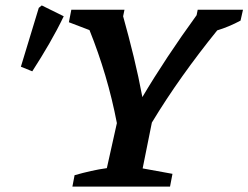

<svg xmlns="http://www.w3.org/2000/svg" viewBox="-20 -688 916 708"><path d="M247 0 255 -42Q287 -51 316 -57.5Q345 -64 374 -68L411 -234Q394 -323 368.5 -409Q343 -495 310 -577L234 -606L243 -652H439L434 -628Q455 -553 473 -479Q491 -405 505 -330Q547 -401 598 -478Q649 -555 705 -632L709 -652H876L867 -612Q824 -589 781 -576Q713 -492 652.5 -407Q592 -322 540 -236L506 -67L616 -47L607 0ZM99 -425 57 -442 123 -659 134 -668 215 -628Q191 -578 161.5 -527Q132 -476 99 -425Z"/></svg>

Font: Piazzolla SC SemiBold
Style: Italic
Weight: 600
Italic angle: -11.3°
Designer: Juan Pablo del Peral
Foundry: Huerta Tipografica
Version: Version 1.330